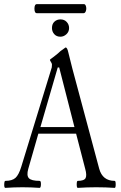

<svg xmlns="http://www.w3.org/2000/svg" viewBox="-23 -908 588 931"><path d="M156 -844Q144 -844 144 -866Q144 -888 156 -888H384Q391 -888 394 -877Q397 -866 393.5 -855Q390 -844 382 -844ZM270 -730Q251 -730 240 -742.5Q229 -755 229 -772Q229 -792 241 -803Q253 -814 270 -814Q289 -814 300.5 -801.5Q312 -789 312 -772Q312 -754 299 -742Q286 -730 270 -730ZM3 3Q-3 3 -2.5 -14Q-2 -31 3 -31Q36 -31 52 -45.5Q68 -60 80 -99L228 -581Q228 -583 228.5 -587.5Q229 -592 229 -595Q229 -600 224 -607.5Q219 -615 219 -618Q219 -620 234 -630Q264 -653 270 -660L295 -678Q303 -678 308 -655L328 -575L458 -90Q474 -31 533 -31Q538 -31 538 -14Q538 3 533 3Q490 0 443 0Q399 0 354 3Q349 3 349 -14Q349 -31 354 -31Q385 -31 392 -44.5Q399 -58 390 -90L346 -260H163L114 -89Q105 -57 117 -44Q129 -31 169 -31Q176 -31 175.5 -14Q175 3 169 3Q127 0 86 0Q45 0 3 3ZM173 -292H338L264 -581H257Z"/></svg>

Font: Junicode Cond Light
Style: Regular
Weight: 300
Width: 3
Designer: Peter S. Baker
Version: Version 2.201